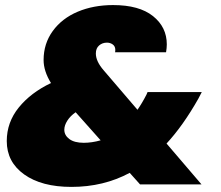

<svg xmlns="http://www.w3.org/2000/svg" viewBox="-20 -731 877 761"><path d="M638.2 -523.9H436Q437 -526.9 437 -533.2Q437 -547.4 427 -554.7Q417 -562 403.8 -562Q385.7 -562 372.8 -550.8Q359.9 -539.6 359.9 -519Q359.9 -487.8 391.1 -452.1L524.9 -295.9Q543.9 -323.2 561 -356.9L564.9 -366.2H779.8L766.1 -339.8Q705.6 -232.9 640.1 -162.1L778.8 0H535.2L494.1 -45.9Q390.6 9.8 263.2 9.8Q145 9.8 75.9 -39.6Q6.8 -88.9 6.8 -171.9Q6.8 -246.1 54.4 -304.9Q102.1 -363.8 182.1 -401.9Q152.8 -449.2 152.8 -493.2Q152.8 -558.1 189.2 -608.2Q225.6 -658.2 288.1 -684.6Q350.6 -710.9 428.2 -710.9Q531.7 -710.9 586.4 -667.2Q641.1 -623.5 641.1 -555.2Q641.1 -541 638.2 -523.9ZM312 -165Q343.8 -165 378.9 -174.8L279.8 -286.1Q258.8 -271.5 246.8 -252.7Q234.9 -233.9 234.9 -216.8Q234.9 -194.8 254.9 -179.9Q274.9 -165 312 -165Z"/></svg>

Font: SVN-Poppins Black
Style: Italic
Weight: 900
Italic angle: -10°
Designer: Ninad Kale (Devanagari), Jonny Pinhorn (Latin)
Foundry: Indian Type Foundry
Version: Version 3.002 2017